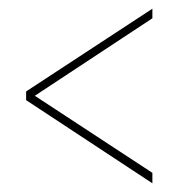

<svg xmlns="http://www.w3.org/2000/svg" viewBox="-20 -510 410 441"><path d="M330 -89 40 -280V-300L330 -490V-468L60 -290L330 -113Z"/></svg>

Font: Georama ExtraCondensed Thin
Style: Regular
Weight: 100
Width: 2
Designer: Jean-Baptiste Levee
Foundry: Production Type
Version: Version 1.001